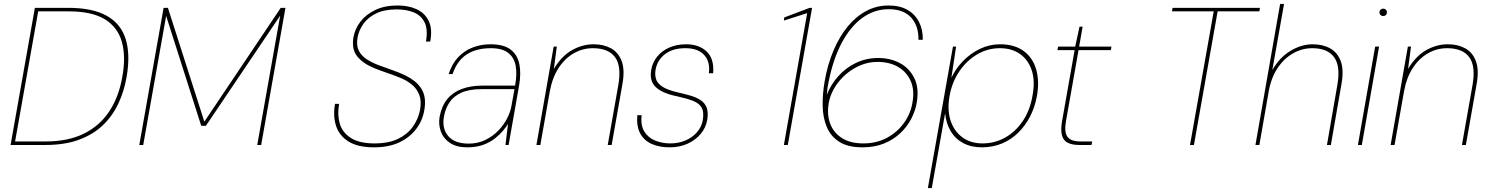

<svg xmlns="http://www.w3.org/2000/svg" viewBox="-20 -740 7607 980"><path d="M34 0 158 -700H328Q453 -700 525.5 -659Q598 -618 622 -539Q646 -460 626 -346Q613 -272 583 -209Q553 -146 503 -99Q453 -52 381 -26Q309 0 212 0ZM57 -18H213Q327 -18 407.5 -57.5Q488 -97 537 -170.5Q586 -244 604 -346Q623 -449 602.5 -524.5Q582 -600 516 -641Q450 -682 331 -682H175Z M691 0 815 -700H837L1023 -119L1413 -700H1437L1313 0H1293L1410 -660L1031 -98H1007L828 -659L711 0Z M1889 12Q1806 12 1758.5 -18Q1711 -48 1695 -98.5Q1679 -149 1690 -210H1711Q1701 -156 1714 -110Q1727 -64 1770.5 -36Q1814 -8 1892 -8Q1963 -8 2011 -31Q2059 -54 2087 -93Q2115 -132 2124 -179Q2132 -225 2120 -256Q2108 -287 2082.5 -308Q2057 -329 2024 -342.5Q1991 -356 1955.5 -368Q1920 -380 1888 -393Q1833 -416 1803.5 -452Q1774 -488 1784 -550Q1792 -594 1820.5 -630.5Q1849 -667 1896.5 -689.5Q1944 -712 2009 -712Q2065 -712 2106.5 -693Q2148 -674 2168 -633.5Q2188 -593 2176 -528H2154Q2165 -589 2147.5 -625Q2130 -661 2092.5 -676.5Q2055 -692 2005 -692Q1942 -692 1900 -671.5Q1858 -651 1835 -618.5Q1812 -586 1805 -549Q1798 -509 1811 -482.5Q1824 -456 1850.5 -438.5Q1877 -421 1911 -408Q1945 -395 1981.5 -382.5Q2018 -370 2051 -354Q2075 -342 2095 -326.5Q2115 -311 2129 -290Q2143 -269 2147.5 -242Q2152 -215 2146 -179Q2137 -125 2104.5 -82Q2072 -39 2018.5 -13.5Q1965 12 1889 12Z M2365 12Q2311 12 2277.5 -10Q2244 -32 2230.5 -68Q2217 -104 2224 -145Q2235 -201 2264 -235.5Q2293 -270 2338.5 -286.5Q2384 -303 2441 -303H2609Q2620 -362 2612 -404.5Q2604 -447 2573.5 -470.5Q2543 -494 2486 -494Q2411 -494 2362 -462Q2313 -430 2290 -362H2270Q2287 -415 2319 -448.5Q2351 -482 2393.5 -498Q2436 -514 2483 -514Q2552 -514 2587 -486.5Q2622 -459 2631 -412Q2640 -365 2630 -306L2576 0H2560L2573 -108Q2565 -94 2548.5 -74Q2532 -54 2507 -34Q2482 -14 2447 -1Q2412 12 2365 12ZM2372 -7Q2419 -7 2457 -25.5Q2495 -44 2523 -73Q2551 -102 2568 -135Q2585 -168 2590 -197L2606 -285H2439Q2374 -285 2334 -266.5Q2294 -248 2273.5 -216.5Q2253 -185 2246 -145Q2235 -85 2267.5 -46Q2300 -7 2372 -7Z M2718 0 2806 -502H2822L2807 -388Q2846 -454 2899.5 -484Q2953 -514 3010 -514Q3061 -514 3098.5 -493.5Q3136 -473 3153 -428.5Q3170 -384 3157 -311L3102 0H3082L3136 -306Q3153 -403 3119 -448.5Q3085 -494 3006 -494Q2955 -494 2909.5 -468.5Q2864 -443 2831.5 -393.5Q2799 -344 2786 -272L2738 0Z M3397 12Q3346 12 3307 -5Q3268 -22 3248 -58.5Q3228 -95 3233 -152H3255Q3249 -101 3268.5 -69Q3288 -37 3324 -22.5Q3360 -8 3401 -8Q3443 -8 3478.5 -23Q3514 -38 3537.5 -65Q3561 -92 3567 -126Q3574 -167 3562 -189.5Q3550 -212 3519 -224.5Q3488 -237 3438 -248Q3398 -256 3370.5 -268Q3343 -280 3326.5 -296Q3310 -312 3304.5 -334Q3299 -356 3304 -384Q3311 -423 3335 -452Q3359 -481 3396.5 -497.5Q3434 -514 3482 -514Q3548 -514 3587 -477Q3626 -440 3620 -366H3598Q3606 -423 3575 -458.5Q3544 -494 3478 -494Q3413 -494 3373.5 -463Q3334 -432 3326 -383Q3322 -358 3328.5 -336.5Q3335 -315 3360.5 -298Q3386 -281 3437 -269Q3473 -261 3504 -252Q3535 -243 3556.5 -228.5Q3578 -214 3587 -190.5Q3596 -167 3590 -129Q3583 -88 3556.5 -56.5Q3530 -25 3489.5 -6.5Q3449 12 3397 12Z M3981 0 4100 -673 3981 -635 3983 -651 4113 -700H4125L4001 0Z M4382 12Q4308 12 4264 -16Q4220 -44 4200 -92Q4180 -140 4179 -200Q4178 -260 4189 -324Q4204 -411 4234.5 -482.5Q4265 -554 4307 -605Q4349 -656 4401.5 -684Q4454 -712 4515 -712Q4573 -712 4612 -689.5Q4651 -667 4671 -627.5Q4691 -588 4690 -537H4668Q4669 -609 4630 -651Q4591 -693 4516 -693Q4443 -693 4382 -649Q4321 -605 4277 -522.5Q4233 -440 4210 -325Q4206 -308 4204 -294Q4202 -280 4200 -256Q4221 -309 4259 -351.5Q4297 -394 4349 -419Q4401 -444 4463 -444Q4524 -444 4573 -418Q4622 -392 4647 -341Q4672 -290 4659 -215Q4652 -174 4631 -133.5Q4610 -93 4575 -60Q4540 -27 4492 -7.5Q4444 12 4382 12ZM4386 -8Q4454 -8 4507 -36.5Q4560 -65 4594 -112.5Q4628 -160 4637 -215Q4649 -279 4628.5 -326Q4608 -373 4564 -398.5Q4520 -424 4459 -424Q4400 -424 4346.5 -394.5Q4293 -365 4256.5 -317Q4220 -269 4210 -214Q4200 -155 4217.5 -108.5Q4235 -62 4278 -35Q4321 -8 4386 -8Z M4716 220 4844 -502H4860L4836 -343Q4858 -390 4895.5 -428.5Q4933 -467 4981.5 -490.5Q5030 -514 5084 -514Q5158 -514 5204.5 -480Q5251 -446 5268.5 -387Q5286 -328 5273 -252Q5263 -195 5238.5 -147Q5214 -99 5177.5 -63Q5141 -27 5094 -7.5Q5047 12 4991 12Q4937 12 4896.5 -9.5Q4856 -31 4832.5 -70.5Q4809 -110 4804 -162L4736 220ZM4995 -8Q5057 -8 5110 -37.5Q5163 -67 5200 -121.5Q5237 -176 5250 -251Q5264 -326 5246.5 -380Q5229 -434 5187 -464Q5145 -494 5083 -494Q5021 -494 4967 -462Q4913 -430 4876 -375Q4839 -320 4827 -251Q4814 -181 4831.5 -126Q4849 -71 4891.5 -39.5Q4934 -8 4995 -8Z M5489 0Q5453 0 5430.5 -11Q5408 -22 5400.5 -49Q5393 -76 5401 -122L5465 -484H5377L5381 -502H5468L5490 -604H5506L5488 -502H5653L5650 -484H5485L5421 -122Q5411 -67 5428 -42.5Q5445 -18 5495 -18H5555L5551 0Z M6054 0 6175 -682H5962L5965 -700H6411L6408 -682H6195L6074 0Z M6388 0 6514 -720H6534L6474 -382Q6511 -447 6567 -480.5Q6623 -514 6680 -514Q6732 -514 6769.5 -493Q6807 -472 6823.5 -427.5Q6840 -383 6827 -311L6773 0H6753L6806 -306Q6823 -402 6789.5 -448Q6756 -494 6678 -494Q6626 -494 6579.5 -467.5Q6533 -441 6500 -391Q6467 -341 6455 -269L6408 0Z M6911 0 6999 -502H7019L6931 0ZM7040 -658Q7033 -658 7027 -663Q7021 -668 7021 -677Q7021 -686 7027 -691Q7033 -696 7040 -696Q7047 -696 7053 -691Q7059 -686 7059 -677Q7059 -668 7053.5 -663Q7048 -658 7040 -658Z M7078 0 7166 -502H7182L7167 -388Q7206 -454 7259.5 -484Q7313 -514 7370 -514Q7421 -514 7458.5 -493.5Q7496 -473 7513 -428.5Q7530 -384 7517 -311L7462 0H7442L7496 -306Q7513 -403 7479 -448.5Q7445 -494 7366 -494Q7315 -494 7269.5 -468.5Q7224 -443 7191.5 -393.5Q7159 -344 7146 -272L7098 0Z"/></svg>

Font: DM Sans 16pt Thin
Style: Italic
Weight: 250
Italic angle: -10°
Version: Version 4.004;gftools[0.9.30]